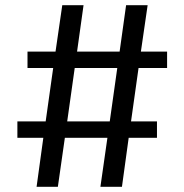

<svg xmlns="http://www.w3.org/2000/svg" viewBox="-20 -720 710 740"><path d="M47 -252H156L185 -458H86V-521H194L220 -700H302L277 -521H441L466 -700H549L523 -521H624V-458H514L485 -252H585V-189H476L450 0H367L394 -189H230L203 0H121L147 -189H47ZM239 -252H403L432 -458H268Z"/></svg>

Font: Bitter Medium
Style: Regular
Weight: 500
Designer: Sol Matas, and Bitter project Authors
Foundry: Sol Matas
Version: Version 2.001